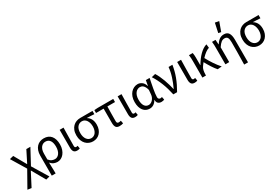

<svg xmlns="http://www.w3.org/2000/svg" viewBox="92 -2076 5187 3573"><g transform="rotate(-30 2686.0 -289.5)"><path d="M92 191 9 179 202 -163 12 -477 94 -498 241 -238H245L370 -486H457L284 -165L488 170L408 191L245 -96H241Z M533 179V-248Q533 -311 550 -358Q567 -405 596 -436Q625 -467 664 -482.5Q703 -498 747 -498Q850 -498 903.5 -432Q957 -366 957 -250Q957 -188 940 -139.5Q923 -91 895 -57Q867 -23 831 -5.5Q795 12 757 12Q718 12 681 -3Q644 -18 610 -57Q611 -24 612 4.5Q613 33 613.5 61Q614 89 615 118Q616 147 616 179ZM742 -57Q769 -57 792.5 -70.5Q816 -84 834 -108.5Q852 -133 862 -169Q872 -205 872 -250Q872 -290 864.5 -323Q857 -356 841.5 -379.5Q826 -403 802 -416Q778 -429 744 -429Q717 -429 693 -417.5Q669 -406 651 -383.5Q633 -361 622.5 -327Q612 -293 612 -247V-123Q646 -82 678 -69.5Q710 -57 742 -57Z M1179 12Q1128 12 1107 -17.5Q1086 -47 1086 -101V-486H1169Q1167 -387 1165 -285Q1163 -183 1163 -95Q1163 -56 1197 -56Q1209 -56 1227 -62L1238 0Q1227 5 1213 8.5Q1199 12 1179 12Z M1521 12Q1477 12 1437.5 -4.5Q1398 -21 1368 -52.5Q1338 -84 1320.5 -131Q1303 -178 1303 -238Q1303 -302 1321.5 -348.5Q1340 -395 1371 -425.5Q1402 -456 1442 -471Q1482 -486 1525 -486H1791V-416Q1749 -419 1714 -421Q1679 -423 1637 -424V-420Q1682 -394 1707.5 -345Q1733 -296 1733 -227Q1733 -170 1716.5 -126Q1700 -82 1671.5 -51Q1643 -20 1604.5 -4Q1566 12 1521 12ZM1522 -56Q1550 -56 1574.5 -68.5Q1599 -81 1616 -104Q1633 -127 1643 -160Q1653 -193 1653 -234Q1653 -270 1644.5 -303.5Q1636 -337 1619.5 -362.5Q1603 -388 1578.5 -403Q1554 -418 1523 -418Q1465 -418 1426.5 -373.5Q1388 -329 1388 -238Q1388 -196 1398 -162.5Q1408 -129 1426 -105Q1444 -81 1468.5 -68.5Q1493 -56 1522 -56Z M2091 12Q2035 12 2013.5 -19Q1992 -50 1992 -110V-419H1829V-481L1899 -486H2237V-419H2073Q2071 -337 2070 -257.5Q2069 -178 2069 -104Q2069 -78 2079.5 -67Q2090 -56 2110 -56Q2121 -56 2133 -58.5Q2145 -61 2157 -64L2169 -1Q2155 4 2134.5 8Q2114 12 2091 12Z M2425 12Q2374 12 2353 -17.5Q2332 -47 2332 -101V-486H2415Q2413 -387 2411 -285Q2409 -183 2409 -95Q2409 -56 2443 -56Q2455 -56 2473 -62L2484 0Q2473 5 2459 8.5Q2445 12 2425 12Z M2739 12Q2697 12 2663 -4Q2629 -20 2604 -51.5Q2579 -83 2565.5 -128.5Q2552 -174 2552 -234Q2552 -297 2569.5 -346Q2587 -395 2616.5 -428.5Q2646 -462 2684.5 -480Q2723 -498 2765 -498Q2810 -498 2852 -469Q2894 -440 2915 -371H2917L2938 -486H3019Q3009 -438 2998.5 -385.5Q2988 -333 2979 -282Q2970 -231 2964 -185.5Q2958 -140 2958 -107Q2958 -82 2972 -69Q2986 -56 3006 -56Q3014 -56 3023 -58.5Q3032 -61 3040 -64L3052 -1Q3041 4 3026 8Q3011 12 2989 12Q2945 12 2919 -12Q2893 -36 2893 -87H2890Q2834 12 2739 12ZM2756 -57Q2780 -57 2803 -69Q2826 -81 2844 -101.5Q2862 -122 2874 -149.5Q2886 -177 2888 -208L2896 -299Q2886 -339 2872 -364Q2858 -389 2842 -403.5Q2826 -418 2808.5 -423.5Q2791 -429 2774 -429Q2748 -429 2723 -416.5Q2698 -404 2679 -380Q2660 -356 2648.5 -319.5Q2637 -283 2637 -235Q2637 -150 2668 -103.5Q2699 -57 2756 -57Z M3248 0Q3234 -67 3215 -132.5Q3196 -198 3172 -259Q3148 -320 3120 -375Q3092 -430 3061 -477L3144 -498Q3169 -459 3193 -408Q3217 -357 3237.5 -301.5Q3258 -246 3274 -190Q3290 -134 3301 -85H3305Q3350 -179 3383.5 -283Q3417 -387 3426 -486H3509Q3499 -423 3483.5 -363Q3468 -303 3446 -244Q3424 -185 3395 -124.5Q3366 -64 3329 0Z M3704 12Q3653 12 3632 -17.5Q3611 -47 3611 -101V-486H3694Q3692 -387 3690 -285Q3688 -183 3688 -95Q3688 -56 3722 -56Q3734 -56 3752 -62L3763 0Q3752 5 3738 8.5Q3724 12 3704 12Z M4197 8Q4177 -14 4156 -42.5Q4135 -71 4114 -103.5Q4093 -136 4073 -170.5Q4053 -205 4035 -238Q4024 -224 4012.5 -209.5Q4001 -195 3990 -179Q3968 -150 3959.5 -111.5Q3951 -73 3950 -25V0H3873V-353Q3873 -382 3871.5 -418Q3870 -454 3864 -486H3945Q3950 -466 3952 -435.5Q3954 -405 3954 -373V-221H3958Q3987 -271 4021 -317Q4055 -363 4092.5 -400Q4130 -437 4169 -462.5Q4208 -488 4247 -498L4255 -420Q4214 -407 4172.5 -376.5Q4131 -346 4086 -297Q4104 -261 4128 -221.5Q4152 -182 4178 -142.5Q4204 -103 4232.5 -66.5Q4261 -30 4288 0Z M4667 179Q4670 59 4671.5 -66Q4673 -191 4673 -297Q4673 -366 4655 -396.5Q4637 -427 4594 -427Q4574 -427 4556.5 -421.5Q4539 -416 4522 -403Q4505 -390 4487.5 -369.5Q4470 -349 4449 -318V0H4367V-353Q4367 -382 4366 -415Q4365 -448 4360 -486H4435L4442 -385H4445Q4483 -442 4523.5 -470Q4564 -498 4618 -498Q4689 -498 4719.5 -450Q4750 -402 4750 -308V179ZM4542 -569 4585 -770 4670 -755 4599 -558Z M5090 12Q5046 12 5006.5 -4.5Q4967 -21 4937 -52.5Q4907 -84 4889.5 -131Q4872 -178 4872 -238Q4872 -302 4890.5 -348.5Q4909 -395 4940 -425.5Q4971 -456 5011 -471Q5051 -486 5094 -486H5360V-416Q5318 -419 5283 -421Q5248 -423 5206 -424V-420Q5251 -394 5276.5 -345Q5302 -296 5302 -227Q5302 -170 5285.5 -126Q5269 -82 5240.5 -51Q5212 -20 5173.5 -4Q5135 12 5090 12ZM5091 -56Q5119 -56 5143.5 -68.5Q5168 -81 5185 -104Q5202 -127 5212 -160Q5222 -193 5222 -234Q5222 -270 5213.5 -303.5Q5205 -337 5188.5 -362.5Q5172 -388 5147.5 -403Q5123 -418 5092 -418Q5034 -418 4995.5 -373.5Q4957 -329 4957 -238Q4957 -196 4967 -162.5Q4977 -129 4995 -105Q5013 -81 5037.5 -68.5Q5062 -56 5091 -56Z"/></g></svg>

Font: Giro Regular
Style: Regular
Weight: 400
Designer: Paul D. Hunt
Foundry: Adobe Systems Incorporated
Version: Version 1.000;PS 1.0;hotconv 1.0.88;makeotf.lib2.5.647800